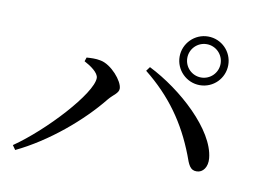

<svg xmlns="http://www.w3.org/2000/svg" viewBox="-72 -836 1145 863"><g transform="rotate(10 500.0 -404.5)"><path d="M812 -509C874 -509 923 -559 923 -620C923 -681 874 -731 812 -731C751 -731 701 -681 701 -620C701 -559 751 -509 812 -509ZM812 -696C854 -696 888 -662 888 -620C888 -578 854 -544 812 -544C770 -544 736 -578 736 -620C736 -662 770 -696 812 -696ZM351 -460C351 -390 169 -192 32 -98L46 -78C188 -146 328 -264 417 -375C437 -399 461 -410 461 -431C461 -465 404 -532 354 -541C332 -546 306 -544 290 -543L284 -525C313 -510 351 -484 351 -460ZM911 -193C899 -321 728 -475 578 -550L564 -531C683 -436 759 -328 812 -191C827 -148 836 -124 866 -125C894 -125 915 -153 911 -193Z"/></g></svg>

Font: Noto Serif CJK JP Medium
Style: Regular
Weight: 500
Designer: Ryoko NISHIZUKA 西塚涼子 (kana & ideographs); Frank Grießhammer (Latin, Greek & Cyrillic); Wenlong ZHANG 张文龙 (bopomofo); San
Foundry: Adobe Systems Incorporated
Version: Version 1.000;PS 1;hotconv 16.6.53;makeotf.lib2.5.65590